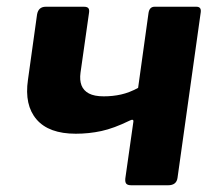

<svg xmlns="http://www.w3.org/2000/svg" viewBox="-20 -550 644 570"><path d="M370 0Q359 0 355 -4.5Q351 -9 352 -20L376 -189Q377 -198 365 -192Q318 -169 281 -161Q244 -153 205 -153Q125 -153 88.5 -195.5Q52 -238 63 -313L90 -507Q94 -530 116 -530H229Q239 -530 242.5 -525.5Q246 -521 244 -510L219 -334Q216 -312 222 -296.5Q228 -281 244 -272.5Q260 -264 288 -264Q315 -264 339.5 -269.5Q364 -275 390 -289L421 -512Q424 -530 439 -530H563Q578 -530 576 -514L507 -22Q504 0 479 0Z"/></svg>

Font: Libre Franklin
Style: Bold Italic
Weight: 700
Italic angle: -8°
Designer: Pablo Impallari, Rodrigo Fuenzalida, Nhung Nguyen
Foundry: Impallari Type
Version: Version 3.000